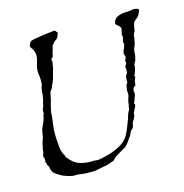

<svg xmlns="http://www.w3.org/2000/svg" viewBox="-77 -522 580 605"><g transform="rotate(-15 213.0 -219.5)"><path d="M141 11Q136 11 131.5 11Q127 11 123 10Q115 10 109 8H99Q96 8 92 8Q88 8 85 7Q73 5 57 -2Q39 -12 33 -18Q31 -20 29.5 -23.5Q28 -27 26 -31Q26 -40 21 -45Q19 -48 20 -49Q20 -52 18 -54Q16 -59 18 -61Q18 -62 18 -64Q18 -66 17 -68Q18 -70 17.5 -70.5Q17 -71 17 -72Q15 -72 15 -74L17 -82Q17 -86 19 -88Q19 -90 19.5 -93Q20 -96 20 -100Q22 -104 22 -107Q22 -110 23 -112Q24 -117 25 -120.5Q26 -124 27 -125Q28 -128 30 -136L33 -154Q34 -159 36.5 -164Q39 -169 41 -174Q49 -192 49 -200Q51 -205 52 -206Q51 -214 52 -218L56 -228Q58 -234 58 -238Q63 -252 64 -268Q64 -282 69 -294Q70 -298 70 -303Q70 -308 70 -313Q70 -322 68 -330Q66 -347 73 -367Q75 -373 76 -378.5Q77 -384 77 -388Q77 -392 76.5 -394.5Q76 -397 75 -400Q74 -407 68 -414Q62 -421 67 -429Q70 -437 77 -438Q78 -439 90 -441Q97 -442 103 -443Q109 -444 116 -445L140 -448Q152 -450 154 -448Q155 -446 160 -441Q157 -425 149 -420Q142 -416 134 -405Q133 -403 133 -400.5Q133 -398 132 -396L129 -386Q128 -384 127.5 -382Q127 -380 127 -378Q127 -374 125 -370L122 -368Q122 -367 120 -367Q118 -364 120 -359Q120 -357 120 -354Q120 -351 119 -349Q118 -336 113 -322Q111 -315 109.5 -308.5Q108 -302 105 -295L99 -282Q98 -278 96 -274.5Q94 -271 90 -267Q89 -262 88 -257.5Q87 -253 86 -249Q85 -245 84.5 -241Q84 -237 82 -233Q80 -225 78 -217Q76 -209 75 -201Q75 -191 72 -170Q69 -151 69 -139Q69 -128 69.5 -118Q70 -108 71 -100Q71 -81 79 -65Q81 -64 82 -59Q82 -56 84 -54Q104 -29 124 -25Q144 -19 168 -21Q170 -21 172.5 -20.5Q175 -20 178 -20Q181 -20 184.5 -20.5Q188 -21 192 -22L213 -27Q227 -31 238.5 -36Q250 -41 258 -46Q279 -59 289 -83L296 -100L302 -116Q303 -118 304 -120.5Q305 -123 305 -126Q307 -129 307 -131Q307 -133 308 -134Q310 -140 311 -141Q311 -142 315 -148Q315 -150 315.5 -152.5Q316 -155 316 -158Q318 -162 318 -164.5Q318 -167 318 -169Q319 -171 319 -173Q319 -175 320 -178L323 -187Q326 -195 324 -204Q324 -208 324.5 -212Q325 -216 326 -220Q326 -225 328 -227L332 -233Q330 -236 332 -244Q331 -247 333 -253L338 -261Q339 -265 339 -271Q339 -276 338.5 -278.5Q338 -281 339 -284L342 -288Q343 -289 343 -290Q343 -291 344 -292Q344 -296 343 -297Q343 -300 342 -302Q346 -303 346 -308Q348 -313 346 -316Q344 -320 344 -321Q344 -325 345 -328Q346 -330 346.5 -333Q347 -336 349 -338Q349 -340 350.5 -342.5Q352 -345 352 -349Q355 -353 353 -353Q352 -354 352 -355Q352 -357 351 -358Q352 -360 352 -361.5Q352 -363 353 -365Q353 -368 355 -374Q355 -378 354 -380Q353 -383 355 -388Q355 -392 356 -393L358 -400Q357 -406 352 -411Q345 -415 342 -421Q346 -435 353 -439Q357 -441 361 -443Q365 -445 369 -445Q374 -447 378.5 -447Q383 -447 388 -447Q399 -448 401.5 -448.5Q404 -449 409 -450Q413 -450 416 -449.5Q419 -449 422 -448Q429 -445 424 -437Q420 -426 414 -421Q410 -418 406.5 -415Q403 -412 401 -409L398 -397Q397 -394 397 -391Q397 -388 396 -385Q395 -381 393.5 -379Q392 -377 392 -375Q390 -373 390 -370Q390 -366 389 -363Q389 -361 388.5 -358Q388 -355 387 -351Q387 -346 382 -334Q378 -326 378 -318Q378 -314 377.5 -310.5Q377 -307 377 -305Q376 -303 375.5 -300.5Q375 -298 374 -296Q376 -294 371 -288Q367 -281 367 -278V-275Q367 -270 366 -267Q365 -262 363.5 -258.5Q362 -255 361 -252Q357 -247 359 -245Q361 -243 359 -240L356 -231Q355 -229 355 -226.5Q355 -224 354 -222Q354 -221 355 -221Q356 -221 354 -219Q354 -217 352 -215Q347 -213 347 -211Q343 -204 344 -199Q345 -198 345 -194Q345 -188 343 -184L339 -173Q339 -170 335 -164Q335 -161 337 -159Q337 -155 336 -153Q335 -151 333 -147.5Q331 -144 329 -139Q324 -130 326 -125Q324 -120 321 -115L316 -107Q314 -101 314 -99Q314 -97 311 -89L307 -85Q306 -85 303 -82Q302 -80 301 -77.5Q300 -75 299 -73Q298 -70 296 -67Q294 -64 292 -62Q281 -44 271 -36Q264 -32 256 -27.5Q248 -23 240 -18Q237 -17 232 -12Q227 -5 223 -4Q218 -2 212.5 -0.5Q207 1 202 3Q197 4 190.5 5Q184 6 176 8L160 11Z"/></g></svg>

Font: Estonia
Style: Regular
Weight: 400
Designer: Robert E. Leuschke
Foundry: Robert E. Leuschke
Version: Version 1.014; ttfautohint (v1.8.3)